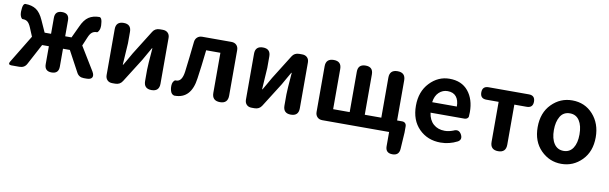

<svg xmlns="http://www.w3.org/2000/svg" viewBox="-49 -1065 5553 1752"><g transform="rotate(10 2728.0 -189.0)"><path d="M121.1 0H45.9Q29.3 0 24.9 -8.8Q20.5 -17.6 29.3 -31.2L186.5 -290L152.3 -372.1Q136.7 -408.2 119.6 -420.9Q102.5 -433.6 78.1 -433.6H76.2Q68.4 -431.6 60.5 -445.3Q52.7 -459 50.8 -470.7Q45.9 -498 51.3 -534.7Q56.6 -571.3 74.2 -574.2H76.2Q135.7 -574.2 175.8 -547.9Q215.8 -521.5 245.1 -455.1L293.9 -346.7H353.5V-495.1Q353.5 -559.6 418.9 -559.6Q484.4 -559.6 484.4 -495.1V-346.7H543L593.8 -455.1Q623 -521.5 663.1 -547.9Q703.1 -574.2 761.7 -574.2H763.7Q781.2 -571.3 787.1 -535.2Q793 -499 788.1 -472.7Q786.1 -460.9 777.8 -446.8Q769.5 -432.6 761.7 -433.6H759.8Q736.3 -433.6 718.8 -420.4Q701.2 -407.2 686.5 -372.1L652.3 -291L785.2 -73.2Q804.7 -40 793.5 -20Q782.2 0 744.1 0H717.8Q670.9 0 650.4 -41L547.9 -231.4H484.4V-65.4Q484.4 0 418.9 0Q353.5 0 353.5 -65.4V-231.4H291L189.5 -41Q168.9 0 121.1 0Z M1416 -496.1V-71.3Q1416 0 1344.7 0Q1273.4 0 1273.4 -71.3V-175.8Q1273.4 -212.9 1287.1 -377H1283.2Q1277.3 -366.2 1251.5 -321.8Q1225.6 -277.3 1215.8 -258.8L1075.2 -36.1Q1052.7 0 1008.8 0H981.4Q952.1 0 935.1 -17.6Q918 -35.2 918 -64.5V-489.3Q918 -559.6 989.3 -559.6Q1059.6 -559.6 1059.6 -489.3V-382.8Q1059.6 -363.3 1046.9 -182.6H1050.8Q1055.7 -192.4 1082 -236.3Q1108.4 -280.3 1118.2 -299.8L1258.8 -524.4Q1280.3 -559.6 1325.2 -559.6H1351.6Q1380.9 -559.6 1398.4 -542.5Q1416 -525.4 1416 -496.1Z M1716.8 -559.6H1987.3Q2016.6 -559.6 2034.2 -542Q2051.8 -524.4 2051.8 -495.1V-73.2Q2051.8 0 1979.5 0Q1905.3 0 1905.3 -73.2V-444.3H1773.4Q1755.9 -284.2 1740.2 -178.7Q1714.8 13.7 1563.5 13.7H1557.6Q1531.2 7.8 1522 -24.4Q1512.7 -56.6 1518.6 -89.8Q1521.5 -103.5 1530.8 -115.2Q1540 -127 1550.8 -125H1552.7Q1605.5 -125 1618.2 -218.8Q1634.8 -350.6 1650.4 -500Q1653.3 -527.3 1671.4 -543.5Q1689.5 -559.6 1716.8 -559.6Z M2707 -496.1V-71.3Q2707 0 2635.7 0Q2564.5 0 2564.5 -71.3V-175.8Q2564.5 -212.9 2578.1 -377H2574.2Q2568.4 -366.2 2542.5 -321.8Q2516.6 -277.3 2506.8 -258.8L2366.2 -36.1Q2343.8 0 2299.8 0H2272.5Q2243.2 0 2226.1 -17.6Q2209 -35.2 2209 -64.5V-489.3Q2209 -559.6 2280.3 -559.6Q2350.6 -559.6 2350.6 -489.3V-382.8Q2350.6 -363.3 2337.9 -182.6H2341.8Q2346.7 -192.4 2373 -236.3Q2399.4 -280.3 2409.2 -299.8L2549.8 -524.4Q2571.3 -559.6 2616.2 -559.6H2642.6Q2671.9 -559.6 2689.5 -542.5Q2707 -525.4 2707 -496.1Z M3546.9 0H2927.7Q2898.4 0 2880.9 -18.1Q2863.3 -36.1 2863.3 -65.4V-488.3Q2863.3 -559.6 2936.5 -559.6Q3007.8 -559.6 3007.8 -488.3V-116.2H3161.1V-490.2Q3161.1 -559.6 3231.4 -559.6Q3300.8 -559.6 3300.8 -490.2V-116.2H3454.1V-487.3Q3454.1 -559.6 3527.3 -559.6Q3600.6 -559.6 3600.6 -487.3V-116.2H3646.5Q3665 -116.2 3675.8 -105.5Q3686.5 -94.7 3686.5 -76.2V-19.5L3676.8 133.8Q3672.9 195.3 3611.3 195.3Q3546.9 195.3 3546.9 131.8Z M4204.1 -239.3H3888.7Q3897.5 -171.9 3939 -135.3Q3980.5 -98.6 4043.9 -98.6Q4081.1 -98.6 4122.1 -114.3Q4170.9 -138.7 4196.3 -90.8Q4218.8 -46.9 4179.7 -24.4Q4105.5 13.7 4024.4 13.7Q3904.3 13.7 3825.2 -65.4Q3746.1 -144.5 3746.1 -279.3Q3746.1 -410.2 3823.7 -492.2Q3901.4 -574.2 4006.8 -574.2Q4119.1 -574.2 4180.2 -500Q4241.2 -425.8 4241.2 -305.7Q4241.2 -287.1 4239.3 -263.7Q4237.3 -253.9 4227.1 -246.6Q4216.8 -239.3 4204.1 -239.3ZM3886.7 -335.9H4115.2Q4115.2 -394.5 4088.4 -427.2Q4061.5 -460 4008.8 -460Q3962.9 -460 3928.7 -427.7Q3894.5 -395.5 3886.7 -335.9Z M4370.1 -559.6H4743.2Q4800.8 -559.6 4800.8 -502Q4800.8 -444.3 4743.2 -444.3H4628.9V-73.2Q4628.9 0 4556.6 0Q4483.4 0 4483.4 -73.2V-444.3H4370.1Q4312.5 -444.3 4312.5 -502Q4312.5 -559.6 4370.1 -559.6Z M5143.6 -574.2Q5261.7 -574.2 5336.9 -490.2Q5412.1 -406.2 5412.1 -279.3Q5412.1 -146.5 5333 -66.4Q5253.9 13.7 5143.6 13.7Q5033.2 13.7 4953.6 -66.4Q4874 -146.5 4874 -279.3Q4874 -413.1 4953.6 -493.7Q5033.2 -574.2 5143.6 -574.2ZM5143.6 -454.1Q5083 -454.1 5053.7 -404.8Q5024.4 -355.5 5024.4 -279.3Q5024.4 -199.2 5055.7 -152.8Q5086.9 -106.4 5143.6 -106.4Q5200.2 -106.4 5231 -152.8Q5261.7 -199.2 5261.7 -279.3Q5261.7 -360.4 5231 -407.2Q5200.2 -454.1 5143.6 -454.1Z"/></g></svg>

Font: GenSenMaruGothic TW TTF Bold
Style: Regular
Weight: 700
Version: Version 1.301